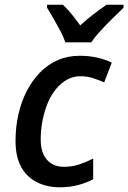

<svg xmlns="http://www.w3.org/2000/svg" viewBox="-20 -786 545 816"><path d="M234 10Q180 10 137 -11.5Q94 -33 70 -76.5Q46 -120 46 -187Q46 -246 58 -299Q70 -352 93 -397.5Q116 -443 149.5 -477.5Q183 -512 225.5 -530.5Q268 -549 319 -549Q357 -549 391.5 -541.5Q426 -534 455 -520L423 -436Q402 -445 376.5 -453.5Q351 -462 321 -462Q291 -462 265 -447.5Q239 -433 218 -407.5Q197 -382 183 -348.5Q169 -315 161 -275Q153 -235 153 -193Q153 -155 165 -129.5Q177 -104 199 -90.5Q221 -77 251 -77Q286 -77 316 -87Q346 -97 376 -112V-24Q347 -9 312 0.5Q277 10 234 10ZM258 -606Q249 -631 235 -657.5Q221 -684 206.5 -709Q192 -734 180 -753V-766H247Q258 -756 271 -741.5Q284 -727 296.5 -710.5Q309 -694 321 -678Q349 -704 378 -726Q407 -748 433 -766H505V-753Q488 -737 461 -710.5Q434 -684 408.5 -656.5Q383 -629 368 -606Z"/></svg>

Font: Noto Sans Display Medium
Style: Italic
Weight: 500
Italic angle: -12°
Designer: Monotype Design Team
Foundry: Monotype Imaging Inc.
Version: Version 2.003